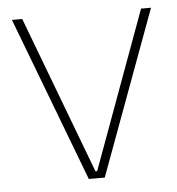

<svg xmlns="http://www.w3.org/2000/svg" viewBox="-42 -523 518 562"><g transform="rotate(-5 217.0 -241.5)"><path d="M223.1 -20.5H218.3L43.5 -483.4H13.2L196.8 0H243.7L421.9 -483.4H392.6Z"/></g></svg>

Font: Estedad VF
Style: Regular
Weight: 100
Designer: Amin Abedi
Version: Version 7.3